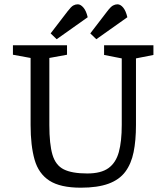

<svg xmlns="http://www.w3.org/2000/svg" viewBox="-20 -858 772 891"><path d="M355 13Q260 13 209.5 -19.5Q159 -52 140.5 -117Q122 -182 122 -278V-589L40 -604V-648H291V-604L209 -589V-278Q209 -189 223.5 -140Q238 -91 276 -72Q314 -53 385 -53Q449 -53 483.5 -78Q518 -103 531.5 -152.5Q545 -202 545 -278V-587L463 -603V-648H692V-603L611 -587V-278Q611 -206 600 -152Q589 -98 561.5 -61Q534 -24 483.5 -5.5Q433 13 355 13ZM427 -676 399 -703 478 -806Q494 -827 504.5 -832.5Q515 -838 525 -838Q539 -838 551.5 -823Q564 -808 571 -778ZM243 -676 215 -703 294 -806Q310 -827 320 -832.5Q330 -838 341 -838Q354 -838 367 -823Q380 -808 387 -778Z"/></svg>

Font: Faustina
Style: Regular
Weight: 400
Designer: Alfonso Garcia
Foundry: http://www.omnibus-type.com
Version: Version 1.200